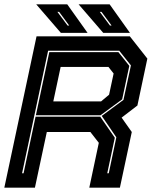

<svg xmlns="http://www.w3.org/2000/svg" viewBox="-32 -868 706 888"><path d="M-12 0 137 -700H568.5L649.5 -597L603.5 -380L530.5 -324L577.5 -257.5L522.5 0H381L425 -207.5L386 -257.5H184.5L129.5 0ZM70 -66.5H77L132.5 -328.5H431.5L499 -231L464 -66.5H471L506 -233L438.5 -332L539 -406L573.5 -565.5L519.5 -633.5H190.5ZM214.5 -399H435.5L472.5 -430L493.5 -528L469.5 -558.5H248.5ZM134 -335 196 -627H515.5L566 -563.5L533 -408.5L433 -335ZM569 -716H445.5L331.5 -848H475ZM484 -750 437.5 -813H429.5L476.5 -750ZM373 -716H249.5L135.5 -848H279ZM288 -750 241.5 -813H233.5L280.5 -750Z"/></svg>

Font: Tourney ExtraBold
Style: Italic
Weight: 800
Italic angle: -12°
Version: Version 1.015